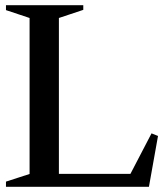

<svg xmlns="http://www.w3.org/2000/svg" viewBox="-20 -720 632 740"><path d="M3 0V-20L108 -54L94 -35V-665L108 -646L3 -681V-700H301V-682L193 -646L207 -665V-35L192 -50H497L476 -37L564 -206L589 -196L554 0Z"/></svg>

Font: Wittgenstein Medium
Style: Regular
Weight: 500
Designer: Jörg Drees
Foundry: Jörg Drees
Version: Version 1.500